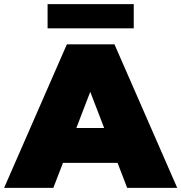

<svg xmlns="http://www.w3.org/2000/svg" viewBox="-39 -916 884 936"><path d="M-19 0 287 -700H519L825 0H581L355 -588H447L221 0ZM163 -122 223 -292H545L605 -122ZM193 -778V-896H613V-778Z"/></svg>

Font: MOST Montserrat Black
Style: Regular
Weight: 900
Designer: Julieta Ulanovsky
Foundry: Julieta Ulanovsky
Version: Version 8.000;March 11, 2024;FontCreator 15.0.0.2926 64-bit